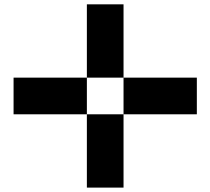

<svg xmlns="http://www.w3.org/2000/svg" viewBox="-20 -853 957 873"><path d="M41.7 -500H83.3V-458.3H41.7ZM41.7 -458.3H83.3V-416.7H41.7ZM41.7 -416.7H83.3V-375H41.7ZM41.7 -375H83.3V-333.3H41.7ZM83.3 -375H125V-333.3H83.3ZM125 -375H166.7V-333.3H125ZM166.7 -375H208.3V-333.3H166.7ZM208.3 -375H250V-333.3H208.3ZM250 -375H291.7V-333.3H250ZM291.7 -375H333.3V-333.3H291.7ZM333.3 -375H375V-333.3H333.3ZM333.3 -416.7H375V-375H333.3ZM333.3 -458.3H375V-416.7H333.3ZM333.3 -500H375V-458.3H333.3ZM291.7 -500H333.3V-458.3H291.7ZM250 -500H291.7V-458.3H250ZM208.3 -500H250V-458.3H208.3ZM166.7 -500H208.3V-458.3H166.7ZM125 -500H166.7V-458.3H125ZM125 -458.3H166.7V-416.7H125ZM83.3 -458.3H125V-416.7H83.3ZM83.3 -416.7H125V-375H83.3ZM83.3 -500H125V-458.3H83.3ZM125 -416.7H166.7V-375H125ZM166.7 -416.7H208.3V-375H166.7ZM208.3 -416.7H250V-375H208.3ZM250 -416.7H291.7V-375H250ZM291.7 -416.7H333.3V-375H291.7ZM291.7 -458.3H333.3V-416.7H291.7ZM250 -458.3H291.7V-416.7H250ZM208.3 -458.3H250V-416.7H208.3ZM166.7 -458.3H208.3V-416.7H166.7ZM375 -333.3H416.7V-291.7H375ZM375 -291.7H416.7V-250H375ZM375 -250H416.7V-208.3H375ZM375 -208.3H416.7V-166.7H375ZM375 -166.7H416.7V-125H375ZM375 -125H416.7V-83.3H375ZM375 -83.3H416.7V-41.7H375ZM375 -41.7H416.7V0H375ZM416.7 -41.7H458.3V0H416.7ZM458.3 -41.7H500V0H458.3ZM500 -41.7H541.7V0H500ZM500 -83.3H541.7V-41.7H500ZM500 -125H541.7V-83.3H500ZM500 -166.7H541.7V-125H500ZM500 -208.3H541.7V-166.7H500ZM500 -250H541.7V-208.3H500ZM500 -291.7H541.7V-250H500ZM500 -333.3H541.7V-291.7H500ZM458.3 -333.3H500V-291.7H458.3ZM416.7 -333.3H458.3V-291.7H416.7ZM416.7 -291.7H458.3V-250H416.7ZM416.7 -250H458.3V-208.3H416.7ZM416.7 -208.3H458.3V-166.7H416.7ZM416.7 -166.7H458.3V-125H416.7ZM416.7 -125H458.3V-83.3H416.7ZM416.7 -83.3H458.3V-41.7H416.7ZM458.3 -83.3H500V-41.7H458.3ZM458.3 -125H500V-83.3H458.3ZM458.3 -166.7H500V-125H458.3ZM458.3 -208.3H500V-166.7H458.3ZM458.3 -250H500V-208.3H458.3ZM458.3 -291.7H500V-250H458.3ZM375 -541.7H416.7V-500H375ZM416.7 -541.7H458.3V-500H416.7ZM458.3 -541.7H500V-500H458.3ZM500 -541.7H541.7V-500H500ZM500 -583.3H541.7V-541.7H500ZM500 -625H541.7V-583.3H500ZM500 -666.7H541.7V-625H500ZM500 -708.3H541.7V-666.7H500ZM500 -750H541.7V-708.3H500ZM500 -833.3H541.7V-791.7H500ZM500 -791.7H541.7V-750H500ZM458.3 -833.3H500V-791.7H458.3ZM416.7 -833.3H458.3V-791.7H416.7ZM375 -833.3H416.7V-791.7H375ZM375 -583.3H416.7V-541.7H375ZM375 -625H416.7V-583.3H375ZM375 -666.7H416.7V-625H375ZM375 -708.3H416.7V-666.7H375ZM375 -750H416.7V-708.3H375ZM375 -791.7H416.7V-750H375ZM416.7 -791.7H458.3V-750H416.7ZM458.3 -791.7H500V-750H458.3ZM458.3 -750H500V-708.3H458.3ZM458.3 -708.3H500V-666.7H458.3ZM458.3 -666.7H500V-625H458.3ZM458.3 -625H500V-583.3H458.3ZM458.3 -583.3H500V-541.7H458.3ZM416.7 -583.3H458.3V-541.7H416.7ZM416.7 -625H458.3V-583.3H416.7ZM416.7 -666.7H458.3V-625H416.7ZM416.7 -708.3H458.3V-666.7H416.7ZM416.7 -750H458.3V-708.3H416.7ZM541.7 -500H583.3V-458.3H541.7ZM541.7 -458.3H583.3V-416.7H541.7ZM541.7 -416.7H583.3V-375H541.7ZM541.7 -375H583.3V-333.3H541.7ZM583.3 -375H625V-333.3H583.3ZM625 -375H666.7V-333.3H625ZM666.7 -375H708.3V-333.3H666.7ZM708.3 -375H750V-333.3H708.3ZM750 -375H791.7V-333.3H750ZM791.7 -375H833.3V-333.3H791.7ZM833.3 -375H875V-333.3H833.3ZM833.3 -416.7H875V-375H833.3ZM791.7 -458.3H833.3V-416.7H791.7ZM791.7 -500H833.3V-458.3H791.7ZM750 -500H791.7V-458.3H750ZM708.3 -500H750V-458.3H708.3ZM666.7 -500H708.3V-458.3H666.7ZM625 -500H666.7V-458.3H625ZM583.3 -500H625V-458.3H583.3ZM583.3 -458.3H625V-416.7H583.3ZM625 -458.3H666.7V-416.7H625ZM666.7 -458.3H708.3V-416.7H666.7ZM708.3 -458.3H750V-416.7H708.3ZM750 -458.3H791.7V-416.7H750ZM833.3 -458.3H875V-416.7H833.3ZM833.3 -500H875V-458.3H833.3ZM791.7 -416.7H833.3V-375H791.7ZM750 -416.7H791.7V-375H750ZM708.3 -416.7H750V-375H708.3ZM666.7 -416.7H708.3V-375H666.7ZM625 -416.7H666.7V-375H625ZM583.3 -416.7H625V-375H583.3Z"/></svg>

Font: Yarndings 20
Style: Regular
Weight: 400
Designer: Sarah Cadigan-Fried
Version: Version 1.000; ttfautohint (v1.8.4.7-5d5b)